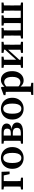

<svg xmlns="http://www.w3.org/2000/svg" viewBox="1758 -2296 770 4327"><g transform="rotate(-90 2143.5 -133.0)"><path d="M100 0Q101 -26 101.5 -63Q102 -100 102.5 -140Q103 -180 103 -213V-272Q103 -304 102.5 -344Q102 -384 101.5 -422Q101 -460 100 -484H227Q226 -460 225.5 -422Q225 -384 225 -344Q225 -304 225 -272V-213Q225 -180 225 -140Q225 -100 225.5 -63Q226 -26 227 0ZM172 -434V-484H435L441 -302H382L343 -480L403 -434ZM37 0V-45L138 -62H189L302 -45V0ZM37 -439V-484H161V-423H141Z M747 14Q679 14 623 -16Q567 -46 534.5 -103.5Q502 -161 502 -241Q502 -323 535.5 -380.5Q569 -438 625 -468Q681 -498 747 -498Q812 -498 868 -468Q924 -438 958 -381Q992 -324 992 -242Q992 -161 958.5 -103.5Q925 -46 869.5 -16Q814 14 747 14ZM747 -37Q783 -37 808.5 -59Q834 -81 847.5 -126Q861 -171 861 -241Q861 -311 847.5 -356Q834 -401 808.5 -423.5Q783 -446 747 -446Q710 -446 684.5 -424Q659 -402 646 -356.5Q633 -311 633 -241Q633 -172 646 -127Q659 -82 684.5 -59.5Q710 -37 747 -37Z M1068 0V-45L1172 -62L1197 -50H1316Q1371 -50 1398 -72Q1425 -94 1425 -135Q1425 -167 1413 -188Q1401 -209 1376 -219.5Q1351 -230 1312 -230H1201V-275H1310Q1361 -275 1384.5 -296.5Q1408 -318 1408 -359Q1408 -397 1385.5 -416Q1363 -435 1318 -435H1197L1172 -423L1068 -439V-484H1351Q1410 -484 1448 -469.5Q1486 -455 1504.5 -429Q1523 -403 1523 -369Q1523 -340 1509 -315.5Q1495 -291 1464.5 -275.5Q1434 -260 1383 -254V-256Q1468 -251 1507 -218.5Q1546 -186 1546 -133Q1546 -100 1526 -69Q1506 -38 1460 -19Q1414 0 1335 0ZM1131 0Q1132 -26 1132.5 -63Q1133 -100 1133 -140Q1133 -180 1133 -213V-272Q1133 -304 1133 -344Q1133 -384 1132.5 -422Q1132 -460 1131 -484H1254Q1253 -460 1252.5 -421.5Q1252 -383 1252 -341Q1252 -299 1252 -260V-213Q1252 -180 1252 -140Q1252 -100 1252.5 -63Q1253 -26 1254 0Z M1858 14Q1790 14 1734 -16Q1678 -46 1645.5 -103.5Q1613 -161 1613 -241Q1613 -323 1646.5 -380.5Q1680 -438 1736 -468Q1792 -498 1858 -498Q1923 -498 1979 -468Q2035 -438 2069 -381Q2103 -324 2103 -242Q2103 -161 2069.5 -103.5Q2036 -46 1980.5 -16Q1925 14 1858 14ZM1858 -37Q1894 -37 1919.5 -59Q1945 -81 1958.5 -126Q1972 -171 1972 -241Q1972 -311 1958.5 -356Q1945 -401 1919.5 -423.5Q1894 -446 1858 -446Q1821 -446 1795.5 -424Q1770 -402 1757 -356.5Q1744 -311 1744 -241Q1744 -172 1757 -127Q1770 -82 1795.5 -59.5Q1821 -37 1858 -37Z M2167 232V187L2273 170H2330L2440 187V232ZM2236 232Q2236 194 2236.5 157.5Q2237 121 2237.5 86.5Q2238 52 2238 18V-265Q2238 -292 2237.5 -311.5Q2237 -331 2236.5 -349Q2236 -367 2236 -387L2163 -395V-435L2325 -496L2346 -488L2355 -403L2360 -396V-83L2356 -75L2357 20Q2357 52 2357.5 87Q2358 122 2358.5 158Q2359 194 2360 232ZM2494 14Q2461 14 2433 3.5Q2405 -7 2381.5 -28.5Q2358 -50 2338 -84H2309L2317 -149Q2351 -104 2383 -81.5Q2415 -59 2453 -59Q2488 -59 2515 -78Q2542 -97 2558 -137Q2574 -177 2574 -239Q2574 -332 2542 -378Q2510 -424 2459 -424Q2435 -424 2411.5 -412.5Q2388 -401 2364 -381Q2340 -361 2313 -334L2306 -398H2338Q2362 -431 2388 -453Q2414 -475 2443.5 -486.5Q2473 -498 2507 -498Q2562 -498 2606.5 -468.5Q2651 -439 2677 -382Q2703 -325 2703 -244Q2703 -164 2674.5 -106.5Q2646 -49 2599 -17.5Q2552 14 2494 14Z M2778 0V-45L2880 -62H2932L3030 -45V0ZM3115 0V-45L3211 -62H3263L3365 -45V0ZM2841 0Q2842 -25 2842.5 -62.5Q2843 -100 2843 -140Q2843 -180 2843 -213V-272Q2843 -304 2843 -344Q2843 -384 2842.5 -422Q2842 -460 2841 -484H2961L2959 0ZM2926 -47 2888 -91H2904L3062 -267L3220 -440L3253 -394H3238L3082 -219ZM3185 0 3187 -484H3301Q3300 -460 3300 -422Q3300 -384 3299.5 -344Q3299 -304 3299 -272V-213Q3299 -180 3299.5 -140Q3300 -100 3300 -62.5Q3300 -25 3301 0ZM2778 -439V-484H3030V-439L2933 -423H2882ZM3115 -439V-484H3365V-439L3264 -423H3212Z M3502 0Q3503 -26 3503.5 -63Q3504 -100 3504.5 -140Q3505 -180 3505 -213V-272Q3505 -304 3504.5 -344Q3504 -384 3503.5 -422Q3503 -460 3502 -484H3624Q3623 -460 3622.5 -422Q3622 -384 3622 -344Q3622 -304 3622 -272V-213Q3622 -180 3622 -140Q3622 -100 3622.5 -63Q3623 -26 3624 0ZM3784 0Q3785 -26 3785.5 -63Q3786 -100 3786.5 -140Q3787 -180 3787 -213V-272Q3787 -304 3786.5 -344Q3786 -384 3785.5 -422Q3785 -460 3784 -484H3904Q3904 -460 3903.5 -422Q3903 -384 3902.5 -344Q3902 -304 3902 -272V-213Q3902 -180 3902.5 -140Q3903 -100 3903.5 -63Q3904 -26 3904 0ZM4065 0Q4066 -26 4066 -63Q4066 -100 4066.5 -140Q4067 -180 4067 -213V-272Q4067 -304 4066.5 -344Q4066 -384 4066 -422Q4066 -460 4065 -484H4186Q4186 -460 4185.5 -422Q4185 -384 4184.5 -344Q4184 -304 4184 -272V-213Q4184 -180 4184.5 -140Q4185 -100 4185.5 -63Q4186 -26 4186 0ZM3439 -439V-484H3679V-439L3588 -423H3544ZM3730 -439V-484H3960V-439L3868 -423H3826ZM4010 -439V-484H4250V-439L4149 -423H4104ZM3439 0V-45L3542 -62H3562V0ZM4127 0V-62H4149L4250 -45V0ZM3573 0V-51H4116V0Z"/></g></svg>

Font: Source Serif 4 18pt SemiBold
Style: Regular
Weight: 600
Designer: Frank Grießhammer
Foundry: Adobe Systems Incorporated
Version: Version 4.004;hotconv 1.0.116;makeotfexe 2.5.65601